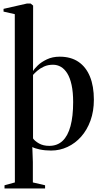

<svg xmlns="http://www.w3.org/2000/svg" viewBox="-27 -839 571 1084"><path d="M-1.5 225V207L57 191L56.5 -759L-7 -773.5V-789L125 -819H146L160 -807.5L159.5 -437.5Q166.5 -450.5 186.5 -469.8Q206.5 -489 238 -504Q269.5 -519 310 -519Q373 -519 415.8 -490Q458.5 -461 480.8 -406.8Q503 -352.5 503 -276Q503 -211 483.8 -158Q464.5 -105 431.2 -67.5Q398 -30 354.2 -9.5Q310.5 11 261.5 11Q227 11 197.5 4.8Q168 -1.5 155.5 -9L158.5 75V191L227.5 207V225ZM251 -15.5Q296.5 -15.5 326.2 -43.5Q356 -71.5 371 -126.8Q386 -182 386 -262.5Q386 -319 377.2 -359.2Q368.5 -399.5 352.8 -424.8Q337 -450 316.5 -461.8Q296 -473.5 272.5 -473.5Q243.5 -473.5 221.2 -463.2Q199 -453 183.5 -439.5Q168 -426 159.5 -416V-57.5Q169 -43 193 -29.2Q217 -15.5 251 -15.5Z"/></svg>

Font: Merriweather 144pt Medium
Style: Regular
Weight: 500
Version: Version 2.100